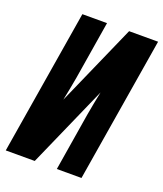

<svg xmlns="http://www.w3.org/2000/svg" viewBox="-136 -825 779 915"><g transform="rotate(20 253.5 -367.5)"><path d="M2 0 123 -735H248L200 -441Q195 -411 189 -381Q183 -351 177 -321L360 -735H507L386 0H261L309 -294Q314 -324 320 -354Q326 -384 332 -414L149 0Z"/></g></svg>

Font: Iosevka SS18 Extrabold
Style: Italic
Weight: 800
Italic angle: -9°
Monospace: yes
Designer: Belleve Invis
Foundry: Belleve Invis
Version: Version 25.1.1; ttfautohint (v1.8.4)